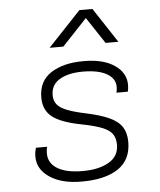

<svg xmlns="http://www.w3.org/2000/svg" viewBox="-54 -794 707 851"><g transform="rotate(-5 300.0 -369.0)"><path d="M273 10Q187 10 133.5 -25.5Q80 -61 80 -118Q80 -128 81.5 -137.5Q83 -147 86 -157H136Q134 -152 133 -144.5Q132 -137 132 -128Q132 -84 171.5 -60Q211 -36 284 -36Q356 -36 400.5 -62Q445 -88 445 -139Q445 -169 431.5 -187.5Q418 -206 386.5 -218.5Q355 -231 299 -242Q205 -260 167 -290.5Q129 -321 129 -376Q129 -450 184.5 -485.5Q240 -521 327 -521H332Q417 -521 467 -487Q517 -453 517 -399Q517 -392 516 -383.5Q515 -375 513 -369H463Q465 -378 465.5 -384Q466 -390 466 -395Q466 -432 428.5 -453.5Q391 -475 322 -475Q258 -475 219 -452Q180 -429 180 -382Q180 -358 193 -341.5Q206 -325 236 -313Q266 -301 318 -290Q384 -276 423 -258Q462 -240 479 -213.5Q496 -187 496 -147Q496 -68 438.5 -29Q381 10 277 10ZM185 -593 331 -748H389L491 -593H434L344 -729H374L246 -593Z"/></g></svg>

Font: Chivo Mono Medium Thin
Style: Italic
Weight: 250
Italic angle: -8.05°
Monospace: yes
Version: Version 1.008